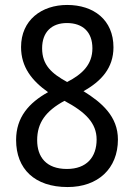

<svg xmlns="http://www.w3.org/2000/svg" viewBox="-20 -745 540 775"><path d="M253 10C375 10 456 -64 456 -182C456 -275 391 -331 317 -377C389 -417 438 -471 438 -554C438 -665 358 -725 251 -725C148 -725 65 -664 65 -555C65 -474 109 -419 174 -373C97 -330 45 -272 45 -180C45 -63 120 10 253 10ZM251 -414C189 -448 150 -482 150 -550C150 -616 189 -652 250 -652C314 -652 353 -616 353 -550C353 -485 313 -446 251 -414ZM250 -63C167 -63 130 -111 130 -179C130 -250 165 -297 240 -338C325 -293 370 -248 370 -182C370 -111 330 -63 250 -63Z"/></svg>

Font: Noto Sans Devanagari SemiCondensed
Style: Regular
Weight: 400
Width: 4
Designer: Jelle Bosma - Monotype Design Team
Foundry: Monotype Imaging Inc.
Version: Version 2.004